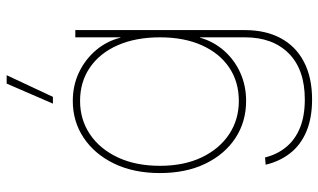

<svg xmlns="http://www.w3.org/2000/svg" viewBox="-216 -560 985 594"><g transform="rotate(-90 277.0 -262.5)"><path d="M266.6 210Q209.5 210 167.7 192.4Q126 174.8 100.6 142.3Q75.2 109.9 64.9 66.4L87.4 64.5Q96.7 102.1 119.6 129.9Q142.6 157.7 179.2 172.6Q215.8 187.5 266.6 187.5Q359.4 187.5 409.2 137.9Q459 88.4 459 2.4V-136.7H458Q446.3 -95.2 418 -62.7Q389.6 -30.3 349.6 -12.2Q309.6 5.9 262.2 5.9Q197.8 5.9 147.5 -27.1Q97.2 -60.1 68.1 -120.1Q39.1 -180.2 39.1 -260.7Q39.1 -341.3 68.1 -401.9Q97.2 -462.4 147.7 -496.3Q198.2 -530.3 262.2 -530.3Q310.5 -530.3 350.8 -511Q391.1 -491.7 419.2 -458.5Q447.3 -425.3 458 -382.8H459V-522.5H481.4V2.4Q481.4 66.4 456.3 113Q431.2 159.7 383.1 184.8Q335 210 266.6 210ZM262.2 -16.6Q321.3 -16.6 365.5 -46.4Q409.7 -76.2 434.3 -130.9Q459 -185.5 459 -260.7Q459 -335.4 434.6 -391.1Q410.2 -446.8 365.7 -477.3Q321.3 -507.8 262.2 -507.8Q204.6 -507.8 159.2 -477.3Q113.8 -446.8 87.6 -391.1Q61.5 -335.4 61.5 -260.7Q61.5 -186.5 87.6 -131.6Q113.8 -76.7 159.2 -46.6Q204.6 -16.6 262.2 -16.6ZM253.9 -591.8 315.9 -734.9H341.8L274.9 -591.8Z"/></g></svg>

Font: Inter 28pt Thin
Style: Regular
Weight: 250
Designer: Rasmus Andersson
Foundry: rsms
Version: Version 4.001;git-66647c0bb